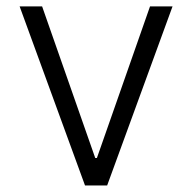

<svg xmlns="http://www.w3.org/2000/svg" viewBox="-20 -565 585 585"><path d="M505.7 -545.5 306.5 0H239L39.8 -545.5H108.3L270.2 -83.5H275.2L437.1 -545.5Z"/></svg>

Font: Inter Zeller Light
Style: Regular
Weight: 300
Designer: Rasmus Andersson; Joe Bland
Foundry: zeller
Version: Version 3.015;git-dec3a8cb1